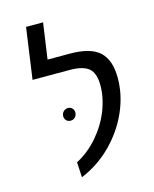

<svg xmlns="http://www.w3.org/2000/svg" viewBox="-113 -814 723 904"><g transform="rotate(-15 248.0 -362.0)"><path d="M169 -60Q228 -91 273.5 -143.5Q319 -196 344 -258.5Q369 -321 369 -382Q369 -441 341 -465Q313 -489 247 -489H67L102 -738H185L160 -563H269Q369 -563 413 -522.5Q457 -482 457 -395Q457 -312 422 -232Q387 -152 323 -87Q259 -22 173 14ZM222 -289Q222 -301 214 -309.5Q206 -318 194 -318Q180 -318 171 -308.5Q162 -299 162 -286Q162 -274 170 -265.5Q178 -257 191 -257Q205 -257 213.5 -266.5Q222 -276 222 -289Z"/></g></svg>

Font: FiraGO Book
Style: Italic
Weight: 350
Italic angle: -8°
Designer: bBox Type GmbH
Foundry: bBox Type GmbH
Version: Version 1.001